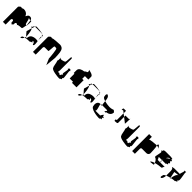

<svg xmlns="http://www.w3.org/2000/svg" viewBox="527 -2566 4174 4174"><g transform="rotate(45 2614.5 -479.0)"><path d="M43 -188H127V-344C127 -360 141 -375 156 -375C170 -375 184 -361 184 -344V-312L215 -281L247 -312V-344C247 -361 260 -375 278 -375C294 -375 309 -360 309 -344V-360C318 -374 400 -382 429 -382C439 -382 449 -432 457 -482C445 -494 453 -500 436 -500C419 -500 404 -637 391 -624C383 -648 389 -649 427 -632C432 -632 437 -634 442 -635C436 -682 395 -693 364 -685C337 -685 314 -642 302 -619C288 -662 257 -685 223 -698C180 -710 149 -707 127 -689C110 -689 95 -704 83 -692C71 -680 43 -665 43 -648ZM442 -634C447 -639 454 -530 461 -505C460 -497 458 -490 457 -482C459 -480 462 -483 464 -490C465 -491 466 -494 467 -499L466 -498V-500H467C468 -504 467 -509 468 -515C472 -548 475 -591 475 -580C475 -589 474 -585 472 -573C473 -595 473 -612 473 -612C473 -644 458 -639 442 -635ZM467 -500C467 -500 467 -499 467 -499C467 -499 467 -500 467 -500Z M549 -409C549 -409 597 -345 630 -314V-318C630 -335 623 -486 584 -532C569 -478 557 -420 549 -409ZM558 -244C541 -216 553 -210 575 -222C594 -231 612 -256 622 -282C587 -274 558 -262 558 -244ZM559 -545C568 -545 577 -540 584 -532C592 -559 600 -584 609 -603C592 -600 572 -595 577 -589C626 -577 536 -562 559 -545ZM609 -603C628 -607 644 -608 621 -608H798C795 -608 837 -605 851 -599C798 -625 659 -632 639 -632C628 -632 618 -621 609 -603ZM622 -282C670 -293 726 -295 738 -295C813 -295 747 -301 779 -313C853 -325 775 -340 798 -358C859 -358 838 -295 860 -295C896 -295 882 -381 869 -452V-423C847 -434 794 -436 753 -424C703 -412 661 -377 661 -306C661 -290 648 -297 630 -314C629 -304 626 -293 622 -282ZM842 -589C837 -583 856 -576 869 -569V-580C869 -587 864 -592 855 -597C858 -595 855 -592 842 -589ZM851 -599C852 -598 854 -598 855 -597C854 -598 853 -598 851 -599ZM860 -545C851 -545 860 -502 869 -452V-548ZM869 -548C889 -556 882 -562 869 -569Z M967 -188H1051V-406C1051 -421 1066 -438 1080 -438H1192C1199 -438 1206 -607 1211 -600C1225 -608 1246 -608 1273 -600C1291 -600 1314 -372 1314 -330L1376 -187L1400 -437C1400 -454 1393 -612 1381 -624C1369 -692 1316 -716 1273 -716C1244 -716 1057 -707 1051 -689C1034 -689 1019 -704 1007 -692C995 -680 967 -665 967 -648Z M1480 -416C1492 -404 1507 -255 1525 -255C1525 -200 1737 -182 1768 -182C1816 -182 1769 -188 1812 -200C1855 -212 1800 -227 1830 -244C1862 -244 1800 -464 1830 -464C1862 -472 1796 -479 1820 -485C1838 -489 1810 -492 1798 -493C1787 -492 1759 -489 1776 -485C1802 -479 1737 -472 1767 -464C1799 -464 1737 -307 1767 -307C1799 -290 1731 -275 1749 -262C1761 -254 1734 -249 1717 -246C1716 -250 1698 -258 1702 -271C1687 -271 1674 -256 1663 -268C1652 -280 1666 -295 1666 -312V-680C1666 -688 1644 -695 1638 -701C1633 -707 1626 -538 1618 -538C1603 -524 1576 -513 1540 -507C1514 -501 1485 -503 1485 -536V-460C1485 -443 1468 -428 1480 -416ZM1798 -493C1803 -494 1805 -494 1798 -494C1791 -494 1793 -494 1798 -493Z M1918 -490H1940V-344H2042V-312H2181V-531H2138V-614H2244V-700C2244 -752 2130 -770 2107 -775C2113 -770 2123 -750 2125 -722C2114 -710 2104 -718 2104 -700C2091 -723 2067 -673 2048 -673C2019 -673 1918 -650 1918 -575ZM2107 -775C2106 -776 2106 -776 2105 -776C2102 -776 2103 -776 2107 -775Z M2315 -409C2315 -409 2363 -345 2396 -314V-318C2396 -335 2389 -486 2350 -532C2335 -478 2323 -420 2315 -409ZM2324 -244C2307 -216 2319 -210 2341 -222C2360 -231 2378 -256 2388 -282C2353 -274 2324 -262 2324 -244ZM2325 -545C2334 -545 2343 -540 2350 -532C2358 -559 2366 -584 2375 -603C2358 -600 2338 -595 2343 -589C2392 -577 2302 -562 2325 -545ZM2375 -603C2394 -607 2410 -608 2387 -608H2564C2561 -608 2603 -605 2617 -599C2564 -625 2425 -632 2405 -632C2394 -632 2384 -621 2375 -603ZM2388 -282C2436 -293 2492 -295 2504 -295C2579 -295 2513 -301 2545 -313C2619 -325 2541 -340 2564 -358C2625 -358 2604 -295 2626 -295C2662 -295 2648 -381 2635 -452V-423C2613 -434 2560 -436 2519 -424C2469 -412 2427 -377 2427 -306C2427 -290 2414 -297 2396 -314C2395 -304 2392 -293 2388 -282ZM2608 -589C2603 -583 2622 -576 2635 -569V-580C2635 -587 2630 -592 2621 -597C2624 -595 2621 -592 2608 -589ZM2617 -599C2618 -598 2620 -598 2621 -597C2620 -598 2619 -598 2617 -599ZM2626 -545C2617 -545 2626 -502 2635 -452V-548ZM2635 -548C2655 -556 2648 -562 2635 -569Z M2726 -291C2726 -201 2950 -182 2990 -182C3071 -182 2979 -188 3030 -200C3110 -212 3007 -227 3049 -244C3116 -262 3001 -276 3030 -288C3064 -296 3028 -301 3005 -304C3027 -292 2955 -244 2990 -244H2820C2876 -244 2797 -394 2811 -426C2801 -426 2789 -425 2775 -421C2738 -409 2709 -360 2726 -291ZM2750 -604C2750 -574 2787 -554 2834 -541L2828 -591C2823 -623 2811 -664 2776 -676C2760 -689 2733 -664 2750 -604ZM2811 -426C2834 -425 2847 -416 2850 -404L2847 -432H2820C2815 -432 2813 -430 2811 -426ZM2834 -541 2847 -432H2990C3053 -432 2950 -370 2990 -370C3071 -370 2979 -376 3030 -388C3110 -400 3139 -446 3144 -494C3144 -510 3114 -525 3101 -538C3085 -537 3060 -516 2990 -516C2971 -516 2895 -522 2834 -541ZM3005 -304C3002 -306 2997 -307 2990 -307C2981 -307 2991 -306 3005 -304Z M3210 -662C3211 -661 3213 -663 3214 -666C3211 -665 3209 -663 3210 -662ZM3214 -666C3222 -669 3241 -671 3256 -675L3304 -638V-712H3232C3225 -712 3219 -678 3214 -666ZM3232 -694ZM3272 -412C3278 -406 3276 -381 3284 -381C3293 -381 3351 -384 3358 -390C3364 -396 3367 -404 3367 -412V-589L3304 -638V-434C3304 -425 3266 -418 3272 -412ZM3367 -589 3482 -500C3490 -500 3476 -497 3483 -490C3489 -484 3492 -647 3492 -661C3491 -644 3477 -631 3461 -631H3367ZM3492 -661C3492 -661 3492 -662 3492 -662C3492 -662 3492 -662 3492 -662Z M3571 -416C3583 -404 3598 -255 3616 -255C3616 -200 3828 -182 3859 -182C3907 -182 3860 -188 3903 -200C3946 -212 3891 -227 3921 -244C3953 -244 3891 -464 3921 -464C3953 -472 3887 -479 3911 -485C3929 -489 3901 -492 3889 -493C3878 -492 3850 -489 3867 -485C3893 -479 3828 -472 3858 -464C3890 -464 3828 -307 3858 -307C3890 -290 3822 -275 3840 -262C3852 -254 3825 -249 3808 -246C3807 -250 3789 -258 3793 -271C3778 -271 3765 -256 3754 -268C3743 -280 3757 -295 3757 -312V-680C3757 -688 3735 -695 3729 -701C3724 -707 3717 -538 3709 -538C3694 -524 3667 -513 3631 -507C3605 -501 3576 -503 3576 -536V-460C3576 -443 3559 -428 3571 -416ZM3889 -493C3894 -494 3896 -494 3889 -494C3882 -494 3884 -494 3889 -493Z M4016 -188H4100V-344C4100 -360 4113 -375 4128 -375H4269C4304 -375 4332 -403 4332 -438C4332 -454 4326 -627 4313 -640C4311 -645 4310 -650 4309 -654H4291C4263 -654 4100 -640 4100 -622V-710H4016ZM4309 -654C4337 -653 4362 -647 4383 -632C4389 -638 4374 -638 4374 -646C4355 -660 4347 -694 4323 -694C4316 -694 4305 -678 4309 -654Z M4456 -298ZM4456 -298C4470 -299 4570 -306 4560 -316C4556 -329 4553 -341 4548 -353C4499 -339 4459 -321 4456 -298ZM4468 -445C4504 -432 4530 -398 4548 -353C4609 -372 4682 -382 4708 -382C4754 -382 4725 -445 4771 -445H4620C4618 -437 4616 -433 4615 -445H4531C4577 -445 4485 -508 4531 -508H4617C4619 -519 4620 -530 4623 -541V-508H4708C4771 -508 4695 -514 4752 -526C4810 -538 4725 -552 4771 -570C4817 -570 4725 -632 4771 -632C4817 -650 4719 -664 4752 -676C4786 -689 4680 -695 4708 -695H4531C4559 -695 4453 -689 4486 -676C4520 -664 4423 -650 4468 -632C4514 -632 4423 -445 4468 -445ZM4614 -474C4614 -460 4614 -451 4615 -445H4620C4622 -453 4623 -464 4623 -464V-508H4617C4615 -496 4614 -485 4614 -474ZM4643 -597C4658 -630 4681 -654 4706 -654C4748 -654 4679 -635 4643 -597Z M4862 -289C4844 -241 4848 -210 4878 -222C4899 -235 4917 -286 4917 -318V-334C4885 -320 4862 -305 4862 -289ZM4879 -550C4918 -538 4916 -490 4917 -430V-334C4946 -346 4982 -357 5016 -365C5007 -402 4993 -473 4986 -514C5007 -521 5073 -525 5101 -527C5057 -516 5031 -426 5027 -368C5066 -377 5099 -382 5111 -382C5180 -382 5107 -388 5155 -400C5219 -412 5138 -426 5174 -444C5225 -444 5138 -694 5174 -694H5111C5162 -694 5075 -569 5111 -569H4924C4958 -569 4855 -563 4879 -550ZM4980 -509C4979 -510 4979 -511 4980 -512ZM5016 -365C5022 -341 5026 -332 5026 -352C5026 -357 5027 -362 5027 -368C5023 -367 5020 -366 5016 -365Z"/></g></svg>

Font: bitstorm
Style: cn
Weight: 400
Version: Version 0.2